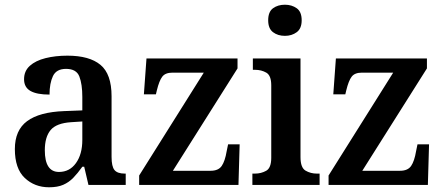

<svg xmlns="http://www.w3.org/2000/svg" viewBox="-20 -784 1875 814"><path d="M188 10Q127 10 85 -29.5Q43 -69 43 -152Q43 -232 95 -270.5Q147 -309 252 -313L329 -316V-373Q329 -427 316.5 -459.5Q304 -492 260 -492Q219 -492 204.5 -461.5Q190 -431 190 -383Q136 -383 109 -398.5Q82 -414 82 -448Q82 -483 106.5 -505Q131 -527 173 -537.5Q215 -548 266 -548Q359 -548 406 -509Q453 -470 453 -376V-119Q453 -78 465.5 -63Q478 -48 509 -48H513V0H355L337 -77H329Q309 -49 290.5 -30Q272 -11 248 -0.5Q224 10 188 10ZM230 -55Q275 -55 302 -92.5Q329 -130 329 -191V-269L282 -266Q219 -262 194.5 -232.5Q170 -203 170 -147Q170 -55 230 -55Z M570 0V-40L844 -476H711Q681 -476 668 -459Q655 -442 645 -401L641 -384H590L601 -536H987V-494L713 -60H873Q906 -60 920 -80.5Q934 -101 941 -143L947 -172H996L991 0Z M1188 -632Q1158 -632 1137.5 -647.5Q1117 -663 1117 -698Q1117 -734 1137.5 -749Q1158 -764 1188 -764Q1217 -764 1238 -749Q1259 -734 1259 -698Q1259 -663 1238 -647.5Q1217 -632 1188 -632ZM1050 0V-48H1061Q1087 -48 1108.5 -60Q1130 -72 1130 -115V-422Q1130 -464 1109 -476Q1088 -488 1062 -488H1052V-536H1254V-118Q1254 -73 1275.5 -60.5Q1297 -48 1323 -48H1335V0Z M1373 0V-40L1647 -476H1514Q1484 -476 1471 -459Q1458 -442 1448 -401L1444 -384H1393L1404 -536H1790V-494L1516 -60H1676Q1709 -60 1723 -80.5Q1737 -101 1744 -143L1750 -172H1799L1794 0Z"/></svg>

Font: Noto Serif SemiCondensed SemiBold
Style: Regular
Weight: 600
Width: 4
Designer: Monotype Design Team
Foundry: Monotype Imaging Inc.
Version: Version 2.013; ttfautohint (v1.8.4.7-5d5b)